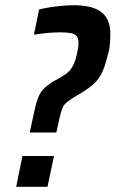

<svg xmlns="http://www.w3.org/2000/svg" viewBox="-20 -716 443 736"><path d="M94 -208 113 -296Q121 -331 130 -350Q139 -369 152.5 -380.5Q166 -392 184 -404L203 -414Q217 -422 228.5 -429.5Q240 -437 248 -446.5Q256 -456 262.5 -469.5Q269 -483 274 -505Q277 -517 279 -529Q281 -541 281 -551Q281 -569 274 -577.5Q267 -586 251.5 -589Q236 -592 210 -592Q201 -592 189.5 -591.5Q178 -591 165 -590Q152 -589 138 -587Q124 -585 110 -583L130 -680Q151 -685 174.5 -688.5Q198 -692 221 -694Q244 -696 262 -696Q294 -696 320 -690.5Q346 -685 364.5 -672.5Q383 -660 393 -638.5Q403 -617 403 -584Q403 -571 402 -555.5Q401 -540 398 -523Q390 -490 382 -465.5Q374 -441 362.5 -422.5Q351 -404 334.5 -390Q318 -376 295 -362L278 -352Q250 -335 237.5 -325Q225 -315 219.5 -302Q214 -289 208 -263L196 -208ZM42 0 66 -118H187L162 0Z"/></svg>

Font: Saira Condensed SemiBold
Style: Italic
Weight: 600
Width: 3
Italic angle: -12°
Designer: Hector Gatti with collaboration of the Omnibus-Type team
Foundry: Omnibus-Type
Version: Version 1.101